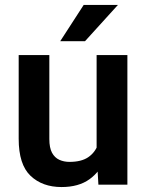

<svg xmlns="http://www.w3.org/2000/svg" viewBox="-20 -753 597 783"><path d="M374 -528.3H499.5V0H381.3L374 -125ZM431.6 -236.3Q431.6 -165.5 410.6 -109.9Q389.6 -54.2 345.2 -22.2Q300.8 9.8 231 9.8Q152.8 9.8 104.5 -36.1Q56.2 -82 56.2 -187V-528.3H181.2V-186Q181.2 -150.4 192.1 -130.1Q203.1 -109.9 221.9 -101.3Q240.7 -92.8 263.2 -92.8Q311.5 -92.8 339.4 -111.6Q367.2 -130.4 379.2 -162.8Q391.1 -195.3 391.1 -235.4ZM321.3 -732.9H460.9L326.7 -585H225.6Z"/></svg>

Font: Heebo SemiBold
Style: Regular
Weight: 600
Designer: Oded Ezer
Foundry: Ezer Type House
Version: Version 3.100